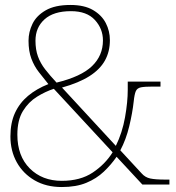

<svg xmlns="http://www.w3.org/2000/svg" viewBox="-20 -744 708 774"><path d="M229 10Q166 10 119.5 -17Q73 -44 47.5 -90Q22 -136 22 -194Q22 -249 40.5 -289Q59 -329 93 -357.5Q127 -386 175 -405Q155 -430 136.5 -453.5Q118 -477 106.5 -507.5Q95 -538 95 -580Q95 -615 111 -648Q127 -681 164.5 -702.5Q202 -724 264 -724Q320 -724 355 -703.5Q390 -683 406.5 -651Q423 -619 423 -582Q423 -536 403 -500Q383 -464 340.5 -437Q298 -410 230 -391L447 -156Q473 -209 484 -271Q495 -333 495 -382V-415H627V-395H596Q564 -395 548.5 -392Q533 -389 527.5 -376.5Q522 -364 519 -335Q514 -289 501 -235Q488 -181 465 -138L551 -45Q565 -29 585.5 -24.5Q606 -20 648 -20H663V0H554L450 -112Q428 -80 398.5 -52Q369 -24 328 -7Q287 10 229 10ZM229 -15Q304 -15 354 -48.5Q404 -82 434 -130L197 -386Q163 -375 129 -354Q95 -333 72.5 -296.5Q50 -260 50 -201Q50 -115 100 -65Q150 -15 229 -15ZM208 -411Q307 -435 351 -477.5Q395 -520 395 -581Q395 -628 362.5 -663.5Q330 -699 266 -699Q196 -699 159.5 -666Q123 -633 123 -580Q123 -544 133 -516.5Q143 -489 162 -464.5Q181 -440 208 -411Z"/></svg>

Font: Noto Serif Kannada Thin
Style: Regular
Weight: 250
Version: Version 2.003